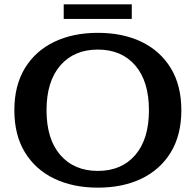

<svg xmlns="http://www.w3.org/2000/svg" viewBox="-20 -848 900 883"><path d="M273 -761V-828H586V-761ZM430 15Q316 15 229.5 -26.5Q143 -68 94.5 -147.5Q46 -227 46 -341Q46 -455 94.5 -534.5Q143 -614 229.5 -655.5Q316 -697 430 -697Q545 -697 631 -655.5Q717 -614 765.5 -534.5Q814 -455 814 -341Q814 -227 765.5 -147.5Q717 -68 631 -26.5Q545 15 430 15ZM430 -62Q539 -62 602 -135Q665 -208 665 -341Q665 -474 602 -547Q539 -620 430 -620Q321 -620 257.5 -547Q194 -474 194 -341Q194 -208 257.5 -135Q321 -62 430 -62Z"/></svg>

Font: Montagu Slab 16pt Medium
Style: Regular
Weight: 500
Designer: Florian Karsten
Foundry: Florian Karsten
Version: Version 1.000; ttfautohint (v1.8.3)